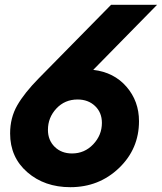

<svg xmlns="http://www.w3.org/2000/svg" viewBox="-20 -765 672 797"><path d="M367 -475Q453 -465 505 -405Q557 -345 557 -262Q557 -147 474 -67.5Q391 12 272 12Q165 12 93.5 -50Q22 -112 22 -211Q22 -276 51.5 -327.5Q81 -379 141 -440L441 -745H632ZM279 -128Q331 -128 367 -166Q403 -204 403 -255Q403 -298 374.5 -325Q346 -352 302 -352Q249 -352 214 -314.5Q179 -277 179 -226Q179 -183 207 -155.5Q235 -128 279 -128Z"/></svg>

Font: Plus Jakarta Display
Style: Bold Italic
Weight: 700
Italic angle: -12°
Designer: Gumpita Rahayu
Foundry: Tokotype Studio
Version: Version 1.000;hotconv 1.0.109;makeotfexe 2.5.65596